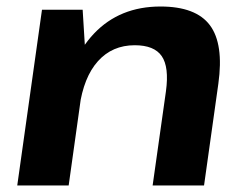

<svg xmlns="http://www.w3.org/2000/svg" viewBox="-20 -570 748 590"><path d="M490 -290Q500 -364 477 -397.5Q454 -431 394 -431Q325 -431 281 -382Q237 -333 224 -240L156 -159L167 -228Q190 -384 269 -467Q348 -550 473 -550Q582 -550 625 -492.5Q668 -435 651 -313L607 0H449ZM109 -540H234L244 -378L191 0H33Z"/></svg>

Font: Pathway Extreme 28pt
Style: Bold Italic
Weight: 700
Italic angle: -8°
Designer: Eduardo Rodriguez Tunni
Foundry: Eduardo Rodriguez Tunni
Version: Version 1.001;gftools[0.9.26]